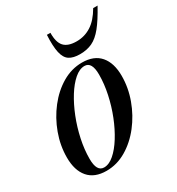

<svg xmlns="http://www.w3.org/2000/svg" viewBox="-177 -844 890 966"><g transform="rotate(-30 268.0 -360.5)"><path d="M323.5 -523Q393 -523 428.5 -481.5Q464 -440 464 -365.5Q464 -296.5 439.5 -229.5Q415 -162.5 372.5 -108Q330 -53.5 275.2 -21.2Q220.5 11 160 11Q90.5 11 55 -30.5Q19.5 -72 19.5 -146.5Q19.5 -215.5 44 -282.5Q68.5 -349.5 111 -404Q153.5 -458.5 208.2 -490.8Q263 -523 323.5 -523ZM157.5 -10Q186.5 -10 216.2 -35.8Q246 -61.5 273.2 -105.2Q300.5 -149 322 -203.2Q343.5 -257.5 356 -315.8Q368.5 -374 368.5 -428Q368.5 -502 326 -502Q297 -502 267.2 -476.2Q237.5 -450.5 210.2 -406.8Q183 -363 161.5 -308.8Q140 -254.5 127.5 -196.2Q115 -138 115 -84Q115 -10 157.5 -10ZM355.5 -628.5Q401.5 -628.5 440 -653Q478.5 -677.5 510 -732H535.5Q499.5 -666.5 470 -630Q440.5 -593.5 409.5 -578.8Q378.5 -564 337.5 -564Q298.5 -564 276.2 -578.5Q254 -593 245.8 -629.8Q237.5 -666.5 241 -732H261.5Q260.5 -677 282.8 -652.8Q305 -628.5 355.5 -628.5Z"/></g></svg>

Font: Newsreader 72pt Medium
Style: Italic
Weight: 500
Italic angle: -17°
Designer: Hugues Gentile
Foundry: Production Type
Version: Version 1.003; ttfautohint (v1.8.3)